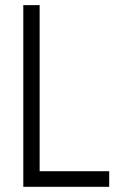

<svg xmlns="http://www.w3.org/2000/svg" viewBox="-20 -720 461 740"><path d="M69.8 0V-700.2H132.8V-60.1H400.9V0Z"/></svg>

Font: Abel
Style: Regular
Weight: 400
Designer: Matthew Desmond
Foundry: Matthew Desmond
Version: Version 1.003